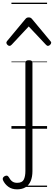

<svg xmlns="http://www.w3.org/2000/svg" viewBox="-86 -968 404 1444"><path d="M42 456Q3 456 -24 436Q-51 416 -64 386Q-67 377 -64 370Q-61 363 -53 358Q-40 351 -33 353Q-26 355 -20 364Q-9 385 5.5 396Q20 407 43 407Q81 407 93 382.5Q105 358 105 318V-496Q105 -506 111.5 -510.5Q118 -515 131 -515Q145 -515 151.5 -510.5Q158 -506 158 -496V319Q158 363 144.5 394Q131 425 105.5 440.5Q80 456 42 456ZM-15 -623Q-23 -623 -30.5 -631Q-38 -639 -38 -647Q-38 -649 -37 -652Q-36 -655 -33 -659L105 -825Q110 -831 115.5 -834Q121 -837 130 -837Q139 -837 144.5 -834Q150 -831 155 -825L293 -659Q297 -655 298 -652Q299 -649 299 -647Q299 -639 291 -631Q283 -623 275 -623Q270 -623 266.5 -625.5Q263 -628 259 -632L130 -769L2 -632Q-2 -628 -6 -625.5Q-10 -623 -15 -623ZM0 428H268V438H0ZM0 -20H268V0H0ZM0 -505H268V-500H0ZM0 -948H268V-938H0Z"/></svg>

Font: Playwrite US Modern Guides
Style: Regular
Weight: 400
Designer: Veronika Burian, José Scaglione
Foundry: TypeTogether
Version: Version 1.003